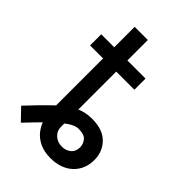

<svg xmlns="http://www.w3.org/2000/svg" viewBox="-203 -756 856 856"><g transform="rotate(45 225.0 -328.0)"><path d="M128.9 -668H211.9V-119.1Q211.4 -95.2 230.2 -77.9Q249 -60.5 277.3 -60.5Q300.8 -60.5 318.6 -74.5Q336.4 -88.4 336.9 -116.2Q336.4 -137.7 323 -153.8Q309.6 -169.9 273.4 -169.9Q259.8 -169.9 242.4 -161.4Q225.1 -152.8 201.7 -133.8Q178.2 -114.7 146.5 -83.5Q114.7 -52.2 72.3 -6.8L19.5 -61.5Q80.1 -126.5 122.3 -166.5Q164.6 -206.5 201.9 -225.3Q239.3 -244.1 284.2 -244.1Q352.5 -244.1 387.2 -208.7Q421.9 -173.3 421.9 -121.1Q421.9 -91.8 411.9 -67.6Q401.9 -43.5 383.1 -25.6Q364.3 -7.8 337.6 2Q311 11.7 277.3 11.7Q236.8 11.7 208.5 -2Q180.2 -15.6 162.6 -37.8Q145 -60.1 137 -86.9Q128.9 -113.8 128.9 -140.6ZM326.2 -539.1V-468.8H46.9V-539.1Z"/></g></svg>

Font: Inter Display V
Style: Regular
Weight: 400
Designer: Rasmus Andersson
Foundry: rsms
Version: Version 3.015;git-src